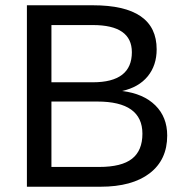

<svg xmlns="http://www.w3.org/2000/svg" viewBox="-20 -708 707 728"><path d="M614 -194Q614 -102 547.5 -51Q481 0 361 0H82V-688H332Q574 -688 574 -521Q574 -460 540 -418.5Q506 -377 443 -363Q524 -353 569 -308.5Q614 -264 614 -194ZM480 -510Q480 -613 332 -613H175V-396H332Q480 -396 480 -510ZM520 -201Q520 -323 349 -323H175V-75H356Q441 -75 480.5 -106Q520 -137 520 -201Z"/></svg>

Font: Libra Sans
Style: Regular
Weight: 400
Foundry: Context Ltd
Version: Version 1.002